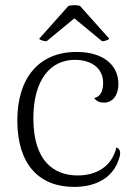

<svg xmlns="http://www.w3.org/2000/svg" viewBox="-20 -721 543 754"><path d="M163 -559 272 -649 381 -559C388 -559 405 -563 409 -569L294 -698C282 -702 261 -701 249 -698L134 -569C136 -563 155 -559 163 -559ZM271 13C357 13 423 -23 446 -94C458 -125 450 -137 437 -142C419 -65 356 -32 285 -32C193 -32 111 -87 111 -256C111 -409 179 -486 274 -486C333 -486 385 -458 385 -395C385 -365 375 -341 350 -336C360 -321 375 -318 389 -318C422 -318 445 -347 445 -391C445 -466 385 -517 281 -517C132 -517 48 -414 48 -248C48 -76 133 13 271 13Z"/></svg>

Font: Arima Koshi Light
Style: Regular
Weight: 300
Designer: Joana Correia and Natanael Gama
Foundry: NDISCOVER
Version: Version 1.019;PS 001.019;hotconv 1.0.88;makeotf.lib2.5.64775